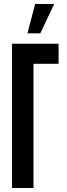

<svg xmlns="http://www.w3.org/2000/svg" viewBox="-20 -937 336 957"><path d="M40 0V-719H272V-619H147V0ZM155 -917H250L181 -771H117Z"/></svg>

Font: Osterbar
Style: Regular
Weight: 500
Width: 3
Designer: Peter Wiegel, Basierend auf Erbar schmal-halbfette Grotesk v. Jacob Erbar
Foundry: Peter Wiegel
Version: Version 1.0